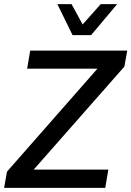

<svg xmlns="http://www.w3.org/2000/svg" viewBox="-21 -914 639 934"><path d="M-1 0 13 -79 453 -580H111L126 -668H598L584 -590L143 -89H506L491 0ZM332 -743 258 -894H327L381 -795L469 -894H549L422 -743Z"/></svg>

Font: Gantari Medium
Style: Italic
Weight: 500
Italic angle: -10°
Designer: Anugrah Pasau
Foundry: Lafontype
Version: Version 1.000